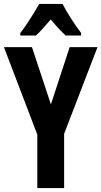

<svg xmlns="http://www.w3.org/2000/svg" viewBox="-20 -953 514 973"><path d="M238 -424 333 -714H474L305 -275V0H169V-271L0 -714H142ZM297 -933Q314 -900 338.5 -861.5Q363 -823 391 -786V-773H313Q296 -788 277 -808.5Q258 -829 237 -854Q215 -829 196 -807.5Q177 -786 162 -773H83V-786Q99 -806 117 -833Q135 -860 151.5 -887Q168 -914 178 -933Z"/></svg>

Font: Noto Sans Armenian ExtraCondensed
Style: Bold
Weight: 700
Width: 2
Designer: Monotype Design Team
Foundry: Monotype Imaging Inc.
Version: Version 2.008; ttfautohint (v1.8.4.7-5d5b)